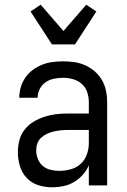

<svg xmlns="http://www.w3.org/2000/svg" viewBox="-20 -789 540 817"><path d="M202 8Q172 8 143 -1Q114 -10 93.5 -32Q73 -54 64.5 -83Q56 -112 56 -141Q56 -167 62.5 -192Q69 -217 84.5 -237Q100 -257 122 -270.5Q144 -284 168.5 -292Q193 -300 218 -303Q243 -306 269 -306H358V-355Q358 -376 351 -397Q344 -418 328 -432Q312 -446 291 -452Q270 -458 249 -458Q229 -458 209.5 -454Q190 -450 174 -439Q158 -428 149 -410Q140 -392 140 -373H62Q62 -396 68.5 -418Q75 -440 88 -459Q101 -478 119.5 -491.5Q138 -505 159 -513.5Q180 -522 203 -525Q226 -528 249 -528Q273 -528 297 -524.5Q321 -521 343 -511Q365 -501 383.5 -485Q402 -469 414 -448Q426 -427 431 -403Q436 -379 436 -355V0H358V-86Q349 -64 332.5 -45.5Q316 -27 295 -14.5Q274 -2 250 3Q226 8 202 8ZM232 -62Q256 -62 280.5 -68.5Q305 -75 323 -91.5Q341 -108 349.5 -131.5Q358 -155 358 -180V-236H269Q254 -236 238.5 -234.5Q223 -233 208.5 -229.5Q194 -226 180 -219.5Q166 -213 155 -203Q144 -193 139 -178.5Q134 -164 134 -149Q134 -131 141 -113Q148 -95 162 -83Q176 -71 194.5 -66.5Q213 -62 232 -62ZM201 -600 110 -740 153 -769 250 -657 347 -769 390 -740 299 -600Z"/></svg>

Font: Iosevka Curly
Style: Regular
Weight: 400
Monospace: yes
Designer: Belleve Invis
Foundry: Belleve Invis
Version: Version 22.1.2; ttfautohint (v1.8.4)